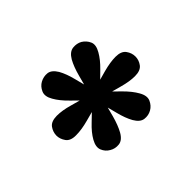

<svg xmlns="http://www.w3.org/2000/svg" viewBox="-89 -710 584 584"><g transform="rotate(45 203.0 -418.0)"><path d="M350.4 -502.9Q358.2 -489 356.2 -473Q354.2 -457 333.3 -444.9Q313.1 -433.6 283.8 -426.3Q254.5 -419 209.3 -406.5L196 -429.8Q227.1 -461.7 249.2 -484Q271.3 -506.3 291.5 -517.6Q312.4 -529.7 327.6 -523Q342.8 -516.2 350.4 -502.9ZM350.1 -332.7Q342.4 -318.9 327.4 -312.7Q312.4 -306.6 291.5 -318.3Q271.3 -329.6 250.6 -351.7Q229.9 -373.8 196.4 -406.5L209.8 -429.8Q252.5 -419 283 -410.6Q313.5 -402.3 333.7 -391Q354.7 -378.9 356.4 -362.5Q358.2 -346.1 350.1 -332.7ZM202.9 -247.6Q187.1 -248 174.2 -257.4Q161.4 -266.9 161.1 -291.1Q161.1 -314.5 169.5 -343.5Q177.9 -372.6 190 -417.7H217Q228.3 -375 236.5 -344.8Q244.7 -314.5 244.7 -291.1Q245.1 -266.9 231.5 -257.3Q217.9 -247.6 202.9 -247.6ZM55.7 -332.6Q48 -346.8 49.7 -362.5Q51.5 -378.1 72.1 -390.6Q92.3 -401.9 121.8 -409.2Q151.3 -416.5 196.4 -429L209.8 -405.6Q178.3 -374.2 156.4 -351.7Q134.5 -329.2 114.3 -317.9Q93.7 -305.8 78.4 -312.5Q63 -319.2 55.7 -332.6ZM55.3 -502.8Q63.8 -516.6 78.4 -523Q92.9 -529.3 113.9 -517.2Q134.1 -505.9 155.2 -484.2Q176.3 -462.5 209.3 -429L196 -405.6Q153.3 -416.9 122.8 -425.1Q92.3 -433.2 72.1 -444.5Q51.5 -456.6 49.7 -473.2Q48 -489.8 55.3 -502.8ZM202.9 -587.9Q218.3 -587.9 231.3 -578.2Q244.3 -568.5 244.3 -544.4Q244.3 -521.8 236.1 -492.3Q227.9 -462.9 215.8 -417.7H189.2Q177.1 -460.5 168.8 -491.1Q160.6 -521.8 160.6 -544.4Q160.6 -568.5 174 -578.2Q187.4 -587.9 202.9 -587.9Z"/></g></svg>

Font: Playfair 5pt SemiExpanded Light
Style: Regular
Weight: 300
Width: 6
Designer: Claus Eggers Sørensen
Foundry: Claus Eggers Sørensen
Version: Version 2.203